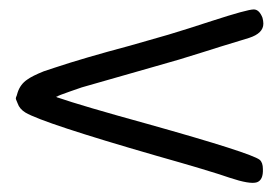

<svg xmlns="http://www.w3.org/2000/svg" viewBox="-20 -483 586 409"><path d="M99.6 -277.3Q100.6 -276.4 101.6 -275.4Q101.6 -275.4 102.5 -275.4Q153.3 -257.8 294.9 -218.8Q514.6 -157.2 533.2 -142.6Q540 -136.7 540 -123Q541 -99.6 527.3 -94.7Q512.7 -89.8 468.8 -104.5Q426.8 -119.1 312.5 -151.4Q72.3 -220.7 34.2 -243.2Q21.5 -251 17.6 -262.7Q16.6 -265.6 15.6 -267.6Q13.7 -271.5 13.7 -273.4Q13.7 -275.4 15.6 -279.3Q16.6 -283.2 17.6 -286.1Q23.4 -303.7 38.1 -313.5Q48.8 -321.3 73.2 -331.1L96.7 -338.9Q158.2 -359.4 256.8 -385.7Q305.7 -399.4 338.9 -409.2Q377.9 -420.9 431.6 -438.5Q506.8 -462.9 520.5 -462.9Q532.2 -462.9 539.1 -445.3Q541 -438.5 541 -432.6Q541 -412.1 510.7 -402.3Q507.8 -401.4 495.1 -397.5Q472.7 -390.6 450.2 -383.8Q425.8 -376 413.1 -372.1Q361.3 -355.5 311.5 -341.8L154.3 -296.9L128.9 -288.1Q103.5 -279.3 101.6 -277.3Q100.6 -277.3 99.6 -277.3Z"/></svg>

Font: otype
Style: Regular
Weight: 400
Designer: ironsmith
Version: 4